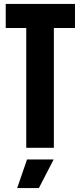

<svg xmlns="http://www.w3.org/2000/svg" viewBox="-20 -749 409 973"><path d="M113 0V-621H253V0ZM9 -607V-729H360V-607ZM67 204 117 59H252L177 204Z"/></svg>

Font: Mona Sans Condensed
Style: Bold
Weight: 700
Width: 3
Designer: Deni Anggara
Foundry: GitHub
Version: Version 2.000